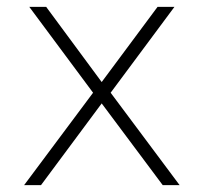

<svg xmlns="http://www.w3.org/2000/svg" viewBox="-20 -537 591 557"><path d="M452 0 275 -237 99 0H50L250 -268L65 -517H114L275 -299L437 -517H486L301 -268L501 0Z"/></svg>

Font: Public Sans VF
Style: Regular
Weight: 400
Designer: Pablo Impallari, Rodrigo Fuenzalida (Modified by Dan O. Williams and USWDS)
Version: Version 1.003